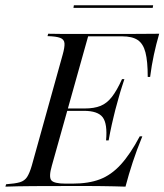

<svg xmlns="http://www.w3.org/2000/svg" viewBox="-38 -697 614 717"><path d="M-17.7 0 -15.3 -8.9Q18.5 -11.3 36.3 -16.5Q54 -21.8 63.3 -36.3Q72.6 -50.8 80.6 -78.2L196 -492.7Q204 -521 202.8 -535.5Q201.6 -550 186.7 -555.6Q171.8 -561.3 139.5 -562.1L141.9 -571Q163.7 -570.2 200 -570.2Q236.3 -570.2 286.3 -570.2Q327.4 -570.2 365.3 -570.2Q403.2 -570.2 437.1 -570.2Q471 -570.2 500.8 -570.6Q530.6 -571 556.5 -571Q545.2 -532.3 536.7 -492.7Q528.2 -453.2 522.6 -409.7H513.7Q513.7 -468.5 505.2 -501.2Q496.8 -533.9 476.2 -547.6Q455.6 -561.3 418.5 -561.3H291.1L155.6 -78.2Q143.5 -36.3 153.6 -23.8Q163.7 -11.3 206.5 -11.3H233.1Q292.7 -11.3 335.1 -27.4Q377.4 -43.5 412.9 -82.3Q448.4 -121 483.9 -187.9H493.5Q472.6 -137.1 457.7 -91.5Q442.7 -46 430.6 0Q409.7 -0.8 387.5 -1.2Q365.3 -1.6 341.1 -2Q316.9 -2.4 290.3 -2.4Q263.7 -2.4 234.7 -2.4Q150.8 -2.4 87.5 -2Q24.2 -1.6 -17.7 0ZM186.3 -283.1 188.7 -291.9H353.2L350.8 -283.1ZM358.1 -172.6Q363.7 -234.7 345.6 -258.9Q327.4 -283.1 275 -283.1L277.4 -291.9Q313.7 -291.9 337.5 -301.6Q361.3 -311.3 379.8 -335.1Q398.4 -358.9 417.7 -401.6H426.6Q424.2 -393.5 417.7 -374.2Q411.3 -354.8 404.8 -331Q398.4 -307.3 392.7 -287.1Q389.5 -275 386.3 -260.9Q383.1 -246.8 379.4 -231.5Q375.8 -216.1 373 -201.2Q370.2 -186.3 367.7 -172.6ZM236.3 -667.7 237.9 -677.4H533.9L532.3 -667.7Z"/></svg>

Font: Playfair 144pt Light
Style: Italic
Weight: 300
Italic angle: -15.6°
Designer: Claus Eggers Sørensen
Foundry: Claus Eggers Sørensen
Version: Version 2.001;gftools[0.9.30]